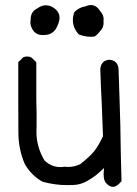

<svg xmlns="http://www.w3.org/2000/svg" viewBox="-20 -723 540 759"><path d="M101.1 -646.5V-646Q100.1 -640.1 100.1 -635.3Q100.1 -624 105.5 -612.3Q118.7 -584.5 147.5 -584.5Q150.4 -584.5 153.3 -584.5Q192.4 -584.5 207 -621.1Q215.3 -638.7 215.3 -652.8Q215.3 -681.6 181.6 -698.2Q171.4 -702.1 161.1 -702.1Q144.5 -702.1 128.4 -690.4Q119.6 -686 113.8 -680.7Q101.1 -667.5 101.1 -646.5ZM268.1 -643.6Q268.1 -612.8 291.5 -586.9Q314.9 -577.6 339.4 -577.6Q346.7 -577.6 354 -578.6Q366.2 -586.9 375.5 -599.6Q389.6 -613.8 389.6 -632.8Q389.6 -635.7 389.2 -639.6Q389.6 -643.6 389.6 -648.9Q389.6 -654.3 386.7 -662.6Q383.8 -670.9 375.5 -679.7Q375.5 -679.7 374.3 -681.6Q373 -683.6 372.3 -684.6Q371.6 -685.5 370.8 -686.5Q370.1 -687.5 369.6 -688Q356.9 -703.1 339.4 -703.1Q329.1 -703.1 316.9 -697.8Q291 -693.4 273.4 -674.3Q268.1 -658.7 268.1 -643.6ZM52.2 -325.2Q52.2 -260.7 52.7 -196.3Q53.2 -132.8 78.1 -74.2Q104 -29.8 147.5 -4.9Q195.8 8.8 246.6 8.8Q257.8 8.8 269 8.3H269.5Q300.3 7.3 326.7 -8.8Q348.1 -21 361.6 -32.2Q375 -43.5 382.8 -50.8L391.1 -59.1Q389.6 -41 389.6 -35.6Q389.6 -6.8 401.4 2.4Q401.4 2.4 401.4 2.9Q414.1 15.6 426 15.6Q438 15.6 450.2 3.9L460.4 -6.8Q458.5 -62.5 457.5 -118.2Q456.5 -224.6 452.6 -331.1L448.7 -448.2Q447.3 -475.6 427.2 -483.4Q420.9 -486.3 412.1 -486.8Q396 -485.4 387.5 -476.8Q378.9 -468.3 376.5 -452.6Q378.4 -381.8 382.3 -313V-312.5Q384.3 -249 387.2 -184.6Q370.1 -147.9 353.5 -126.7Q336.9 -105.5 297.4 -74.2Q274.9 -63 249.5 -63Q242.7 -63 235.4 -64Q227.1 -62.5 219.2 -62.5Q183.1 -62.5 155.8 -88.9Q124 -142.1 124 -202.6Q124 -205.6 124.5 -220.2Q125.5 -270.5 123.5 -330.1V-477.5Q117.2 -482.9 111.8 -488.3Q103 -499.5 89.8 -499.5Q88.9 -499.5 87.9 -499.5Q86.4 -499.5 83.5 -499.5Q80.6 -499.5 75.7 -498Q68.8 -495.6 64 -488.3Q57.6 -482.9 52.2 -477.5Z"/></svg>

Font: Bakudai
Style: Light
Weight: 300
Version: Version 1.48